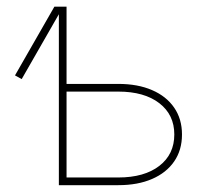

<svg xmlns="http://www.w3.org/2000/svg" viewBox="-20 -542 592 562"><path d="M43.5 -310.5 23.9 -321.3 139.2 -522.5H165ZM165 -296.4H326.2Q383.3 -296.4 425 -278.3Q466.8 -260.3 489.7 -227.1Q512.7 -193.8 512.7 -148.4Q512.7 -102.5 489.7 -69.3Q466.8 -36.1 425 -18.1Q383.3 0 326.2 0H152.3V-522.5H174.8V-22.5H326.2Q402.3 -22.5 446.3 -56.4Q490.2 -90.3 490.2 -148.4Q490.2 -206.1 446.3 -240Q402.3 -273.9 326.2 -273.9H165Z"/></svg>

Font: Inter 28pt Thin
Style: Regular
Weight: 250
Designer: Rasmus Andersson
Foundry: rsms
Version: Version 4.001;git-66647c0bb